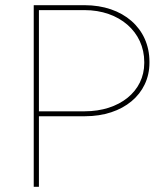

<svg xmlns="http://www.w3.org/2000/svg" viewBox="-20 -720 641 740"><path d="M110 0H130V-272H308C454 -272 556 -357 556 -478V-482C556 -611 454 -700 306 -700H110ZM130 -291V-681H306C440 -681 536 -597 536 -481V-477C536 -368 441 -291 306 -291Z"/></svg>

Font: Fixel Display Thin
Style: Regular
Weight: 100
Designer: AlfaBravo + MacPaw
Foundry: Kyrylo Tkachov, Marchela Mozhyna, Serhii Makarenko, Maria Weinstein, Zakhar Kryvoshyya
Version: Version 1.211